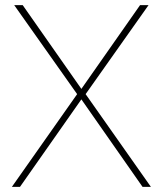

<svg xmlns="http://www.w3.org/2000/svg" viewBox="-20 -731 637 751"><path d="M68.8 -710.9 298.3 -383.3 527.8 -710.9H561L314.9 -362.8L570.3 0H537.6L298.3 -342.3L58.1 0H26.4L281.7 -362.8L35.6 -710.9Z"/></svg>

Font: Vazirmatn UI FD Thin
Style: Regular
Weight: 100
Designer: Saber Rastikerdar
Foundry: Saber Rastikerdar
Version: Version 33.003